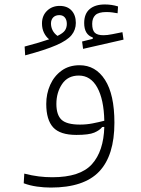

<svg xmlns="http://www.w3.org/2000/svg" viewBox="-20 -616 626 853"><path d="M205.6 217.3Q175.8 217.3 144.3 212.9Q112.8 208.5 85.4 198.2L87.9 155.3Q122.6 164.1 151.9 167.7Q181.2 171.4 212.4 171.4Q336.4 171.4 388.4 113.5Q440.4 55.7 443.4 -52.2L434.1 -51.8Q422.9 -37.1 398.9 -26.9Q375 -16.6 319.3 -16.6Q247.1 -16.6 216.3 -50Q185.5 -83.5 185.5 -154.3Q185.5 -199.7 202.9 -238.8Q220.2 -277.8 253.4 -302Q286.6 -326.2 333.5 -326.2Q404.8 -326.2 446.5 -261.2Q488.3 -196.3 488.3 -70.8Q488.3 74.7 420.7 146Q353 217.3 205.6 217.3ZM443.4 -79.6Q441.4 -174.3 412.1 -227.3Q382.8 -280.3 330.1 -280.3Q281.2 -280.3 255.9 -242.7Q230.5 -205.1 230.5 -154.3Q230.5 -105.5 253.4 -84Q276.4 -62.5 335.4 -62.5Q364.7 -62.5 391.8 -67.9Q418.9 -73.2 443.4 -79.6ZM91.8 -370.1 89.4 -409.2Q124.5 -418.5 151.4 -426.5Q178.2 -434.6 198.2 -441.4Q184.1 -452.6 175.3 -470.7Q166.5 -488.8 166.5 -511.7Q166.5 -546.4 189 -568.1Q211.4 -589.8 245.1 -589.8Q278.8 -589.8 297.9 -569.3Q316.9 -548.8 316.9 -514.2Q316.9 -483.4 297.9 -460Q278.8 -436.5 230.2 -415.3Q181.6 -394 91.8 -370.1ZM349.1 -398.9 344.7 -431.6 392.1 -443.4V-449.7Q354 -462.4 354 -513.7Q354 -554.7 378.2 -575.4Q402.3 -596.2 445.8 -596.2Q476.6 -596.2 504.4 -587.4L502.4 -557.1Q490.2 -559.1 479 -560.8Q467.8 -562.5 452.6 -562.5Q418 -562.5 403.8 -549.1Q389.6 -535.6 389.6 -510.3Q389.6 -481.9 401.1 -470.7Q412.6 -459.5 439.9 -459.5Q456.5 -459.5 479 -464.1Q501.5 -468.8 523.9 -473.1L528.8 -439.9ZM235.4 -456.5Q260.7 -468.8 268.8 -481.2Q276.9 -493.7 276.9 -509.8Q276.9 -527.8 268.1 -538.3Q259.3 -548.8 243.7 -548.8Q226.1 -548.8 216.3 -538.6Q206.5 -528.3 206.5 -511.7Q206.5 -496.1 213.4 -481.9Q220.2 -467.8 235.4 -456.5Z"/></svg>

Font: Cascadia Code ExtraLight
Style: Regular
Weight: 200
Monospace: yes
Designer: Aaron Bell
Foundry: Saja Typeworks
Version: Version 2407.024; ttfautohint (v1.8.4)